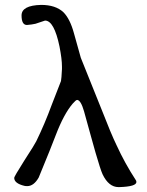

<svg xmlns="http://www.w3.org/2000/svg" viewBox="-20 -760 601 784"><path d="M68 -697Q68 -738 148 -740Q207 -740 239 -710Q266 -683 282 -624L310 -524L394 -315Q434 -212 456 -167Q490 -93 533 -27Q537 -22 537 -17Q537 2 467 4Q466 4 464 4Q424 4 399 -48Q394 -59 387 -81Q380 -103 370 -137Q363 -161 351.5 -203Q340 -245 323 -306Q310 -351 295 -352Q290 -352 277 -337Q241 -295 208 -209Q199 -185 181.5 -141.5Q164 -98 138 -35Q118 0 91 0Q84 0 80 -1Q38 -11 38 -34Q38 -39 79 -104Q123 -172 128 -183Q145 -218 161 -255.5Q177 -293 192 -334L229 -429Q231 -438 233 -478Q233 -483 233 -488Q233 -504 230.5 -524Q228 -544 223 -570Q201 -676 164 -676Q164 -676 164 -676Q164 -676 125 -663Q117 -661 108.5 -660Q100 -659 90 -658Q68 -658 68 -697Z"/></svg>

Font: New Athena Unicode
Style: Regular
Weight: 400
Designer: J. Rusten 1997; rev. by R. Hancock 2001, 2002, rev. by D. Mastronarde 2002-2021
Foundry: GreekKeys New Athena Unicode
Version: Version 5.008